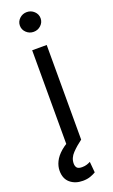

<svg xmlns="http://www.w3.org/2000/svg" viewBox="-190 -788 610 1040"><g transform="rotate(-20 115.0 -268.5)"><path d="M76.7 0V-545.5H160.5V0ZM93.8 213.1Q50.1 213.1 21.5 189.1Q-7.1 165.1 -7.1 119.3Q-7.1 93 5.7 66.8Q18.5 40.5 46.9 16Q75.3 -8.5 122.2 -29.8L160.5 0Q128.6 23.4 103.3 49.7Q78.1 76 78.1 108Q78.1 123.9 85.9 133Q93.8 142 115.1 142Q131 142 143.5 137.8Q155.9 133.5 163.4 129.3L169 191.8Q157.3 199.2 138.3 206.1Q119.3 213.1 93.8 213.1ZM119.3 -636.4Q94.8 -636.4 77.2 -653.1Q59.7 -669.7 59.7 -693.2Q59.7 -716.6 77.2 -733.3Q94.8 -750 119.3 -750Q143.8 -750 161.4 -733.3Q179 -716.6 179 -693.2Q179 -669.7 161.4 -653.1Q143.8 -636.4 119.3 -636.4Z"/></g></svg>

Font: InterMG
Style: Regular
Weight: 400
Designer: Rasmus Andersson
Foundry: rsms
Version: Version 3.019;December 26, 2023;FontCreator 15.0.0.2955 64-b